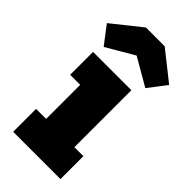

<svg xmlns="http://www.w3.org/2000/svg" viewBox="-278 -899 960 960"><g transform="rotate(45 201.5 -419.0)"><path d="M306.5 -162H370V0H35.5V-162H106.5V-403H35.5V-565H306.5ZM269 -838 421.5 -717 348.5 -621.5 202.5 -706 55.5 -620 -17.5 -715.5 136 -838Z"/></g></svg>

Font: Hepta Slab ExtraLight ExtraBold
Style: Regular
Weight: 800
Version: Version 1.102